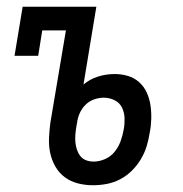

<svg xmlns="http://www.w3.org/2000/svg" viewBox="-20 -540 540 568"><path d="M255 8Q232 8 210.5 2.5Q189 -3 172 -15.5Q155 -28 144 -47Q133 -66 128.5 -87.5Q124 -109 125 -131.5Q126 -154 129 -177L175 -450H105L93 -375H23L47 -520H265L227 -290Q246 -306 270 -313.5Q294 -321 319 -321Q339 -321 358 -315.5Q377 -310 391.5 -297Q406 -284 414 -266.5Q422 -249 425 -229.5Q428 -210 427.5 -189Q427 -168 423 -148Q420 -128 414 -108Q408 -88 397 -69.5Q386 -51 370.5 -35.5Q355 -20 336 -10Q317 0 296.5 4Q276 8 255 8Q255 8 255 8Q255 8 255 8ZM257 -62Q274 -62 291 -69.5Q308 -77 319.5 -91.5Q331 -106 337 -123Q343 -140 346 -157Q349 -173 348.5 -190Q348 -207 341 -221.5Q334 -236 319 -243.5Q304 -251 287 -251Q273 -251 258.5 -246Q244 -241 233 -230Q222 -219 216 -205.5Q210 -192 208 -177L206 -166Q204 -154 203 -142.5Q202 -131 203 -119.5Q204 -108 207.5 -97.5Q211 -87 217.5 -78.5Q224 -70 234.5 -66Q245 -62 257 -62Z"/></svg>

Font: Iosevka Gothic
Style: Italic
Weight: 400
Italic angle: -9°
Monospace: yes
Designer: Belleve Invis
Foundry: Belleve Invis
Version: Version 15.5.1; ttfautohint (v1.8.4)